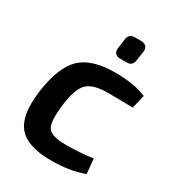

<svg xmlns="http://www.w3.org/2000/svg" viewBox="-171 -799 836 915"><g transform="rotate(30 247.0 -342.0)"><path d="M301 -696H338Q355 -696 364.5 -686Q374 -676 372 -659L364 -605Q360 -573 329 -573H291Q274 -573 265 -583Q256 -593 258 -609L265 -663Q270 -696 301 -696ZM421 -98 429 -17Q353 12 248 12Q116 12 67 -49Q18 -110 38 -250Q58 -390 118 -447Q178 -504 306 -504Q412 -504 478 -475L461 -401Q359 -403 324 -403Q244 -403 210.5 -371.5Q177 -340 165 -243Q153 -145 174 -116.5Q195 -88 270 -88Q354 -88 421 -98Z"/></g></svg>

Font: Exo 2.0 Semi Bold
Style: Italic
Weight: 600
Italic angle: -8°
Designer: Natanael Gama
Version: Version 1.001;PS 001.001;hotconv 1.0.70;makeotf.lib2.5.58329